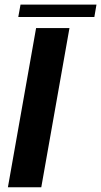

<svg xmlns="http://www.w3.org/2000/svg" viewBox="-20 -794 429 814"><path d="M13.5 0H155L274.5 -675H133ZM57.5 -722H380L389 -774.5H67Z"/></svg>

Font: Anybody UltraCondensed Thin SemiBold
Style: Italic
Weight: 600
Italic angle: -10°
Version: Version 1.111